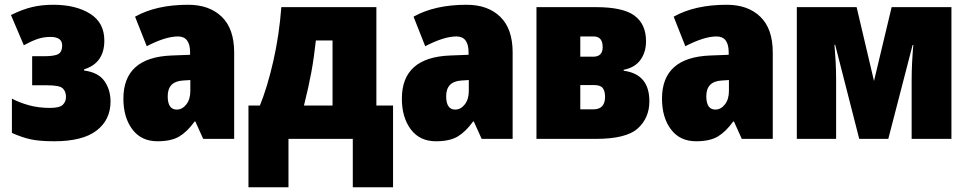

<svg xmlns="http://www.w3.org/2000/svg" viewBox="-20 -583 4065 806"><path d="M203 -563Q156 -563 115.5 -553.5Q75 -544 26 -520L80 -393Q111 -410 136.5 -419Q162 -428 192 -428Q241 -428 241 -392Q241 -366 225.5 -356.5Q210 -347 165 -347H115V-225H178Q230 -225 243.5 -212Q257 -199 257 -176Q257 -156 243.5 -143Q230 -130 190 -130Q142 -130 102 -141Q62 -152 30 -169V-25Q70 -7 107 1.5Q144 10 208 10Q327 10 385.5 -35Q444 -80 444 -157Q444 -206 418.5 -242.5Q393 -279 333 -287V-292Q418 -318 418 -413Q418 -488 358 -525.5Q298 -563 203 -563Z M779 -247V-201Q779 -166 762 -144.5Q745 -123 722 -123Q684 -123 684 -179Q684 -241 748 -245ZM770 -563Q636 -563 547 -513L596 -389Q675 -430 727 -430Q778 -430 778 -363V-353L700 -350Q498 -342 498 -169Q498 -90 535.5 -40Q573 10 641 10Q699 10 732.5 -10Q766 -30 797 -73H800L833 0H963V-363Q963 -462 911 -512.5Q859 -563 770 -563Z M1376 -413V-140H1256Q1276 -220 1287 -280Q1298 -340 1306 -413ZM1560 -553H1161Q1152 -434 1127 -325Q1102 -216 1071 -140H1023V203H1191V0H1461V203H1630V-140H1560Z M1948 -247V-201Q1948 -166 1931 -144.5Q1914 -123 1891 -123Q1853 -123 1853 -179Q1853 -241 1917 -245ZM1939 -563Q1805 -563 1716 -513L1765 -389Q1844 -430 1896 -430Q1947 -430 1947 -363V-353L1869 -350Q1667 -342 1667 -169Q1667 -90 1704.5 -40Q1742 10 1810 10Q1868 10 1901.5 -10Q1935 -30 1966 -73H1969L2002 0H2132V-363Q2132 -462 2080 -512.5Q2028 -563 1939 -563Z M2692 -410Q2692 -481 2644 -517Q2596 -553 2482 -553H2232V0H2481Q2609 0 2657.5 -44Q2706 -88 2706 -158Q2706 -272 2598 -286V-290Q2645 -299 2668.5 -331.5Q2692 -364 2692 -410ZM2510 -385Q2510 -345 2470 -345H2416V-430H2472Q2510 -430 2510 -385ZM2520 -177Q2520 -124 2471 -124H2416V-226H2473Q2501 -226 2510.5 -213Q2520 -200 2520 -177Z M3040 -247V-201Q3040 -166 3023 -144.5Q3006 -123 2983 -123Q2945 -123 2945 -179Q2945 -241 3009 -245ZM3031 -563Q2897 -563 2808 -513L2857 -389Q2936 -430 2988 -430Q3039 -430 3039 -363V-353L2961 -350Q2759 -342 2759 -169Q2759 -90 2796.5 -40Q2834 10 2902 10Q2960 10 2993.5 -10Q3027 -30 3058 -73H3061L3094 0H3224V-363Q3224 -462 3172 -512.5Q3120 -563 3031 -563Z M3974 -553H3723L3649 -243L3576 -553H3325V0H3490V-244Q3490 -287 3488 -323.5Q3486 -360 3483 -395H3486L3587 0H3709L3811 -394H3814Q3811 -361 3809 -322.5Q3807 -284 3807 -247V0H3974Z"/></svg>

Font: Noto Sans Display SemiCondensed Black
Style: Regular
Weight: 900
Width: 4
Designer: Monotype Design Team
Foundry: Monotype Imaging Inc.
Version: Version 1.900